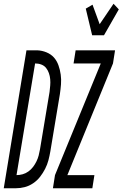

<svg xmlns="http://www.w3.org/2000/svg" viewBox="-62 -1003 653 1023"><path d="M-42 0 79 -735H136Q162 -734 186 -724Q210 -714 225.5 -696.5Q241 -679 249.5 -655Q258 -631 261.5 -605.5Q265 -580 263 -554Q261 -528 257 -501L206 -195Q202 -172 196 -149Q190 -126 178.5 -103.5Q167 -81 151.5 -61Q136 -41 114.5 -26.5Q93 -12 69.5 -6Q46 0 23 0ZM26 -70Q42 -70 58.5 -74.5Q75 -79 89.5 -89.5Q104 -100 114.5 -114Q125 -128 132.5 -143.5Q140 -159 144 -174.5Q148 -190 151 -207L202 -513Q204 -530 205.5 -547Q207 -564 205.5 -581Q204 -598 198.5 -613.5Q193 -629 183.5 -641Q174 -653 158.5 -659Q143 -665 125 -665ZM429 -815 395 -957 431 -978 469 -874 543 -983 571 -953 492 -815ZM220 0 231 -70 475 -665H330L341 -735H551L540 -665L297 -70H441L430 0Z"/></svg>

Font: Iosevka Fixed
Style: Italic
Weight: 400
Italic angle: -9°
Monospace: yes
Designer: Belleve Invis
Foundry: Belleve Invis
Version: Version 33.2.4